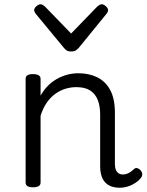

<svg xmlns="http://www.w3.org/2000/svg" viewBox="-20 -862 686 899"><path d="M541 17Q518 17 500.5 10.5Q483 4 471.5 -9Q460 -22 454.5 -41Q449 -60 449 -84V-326Q449 -366 437.5 -394.5Q426 -423 402 -438.5Q378 -454 337 -454Q313 -454 288.5 -447Q264 -440 241.5 -424.5Q219 -409 200.5 -383.5Q182 -358 170 -320V-7Q170 4 161 9.5Q152 15 134 15Q117 15 108.5 9.5Q100 4 100 -7V-493Q100 -504 108.5 -509.5Q117 -515 134 -515Q152 -515 161 -509.5Q170 -504 170 -493V-414Q185 -441 204.5 -460.5Q224 -480 247.5 -493Q271 -506 296 -512.5Q321 -519 347 -519Q397 -519 435.5 -500Q474 -481 496 -440.5Q518 -400 518 -334V-95Q518 -78 522.5 -67Q527 -56 535.5 -50.5Q544 -45 555 -45Q565 -45 573.5 -48Q582 -51 591 -57Q600 -63 608 -71Q615 -77 623.5 -74.5Q632 -72 638 -65Q645 -57 646 -48.5Q647 -40 642 -32Q631 -17 614.5 -6Q598 5 579 11Q560 17 541 17ZM457 -842Q465 -842 475.5 -833Q486 -824 486 -814Q486 -811 485 -808Q484 -805 480 -799L348 -637Q342 -631 335 -626Q328 -621 313 -621Q299 -621 292 -626Q285 -631 280 -637L146 -799Q143 -805 141.5 -808Q140 -811 140 -814Q140 -824 150.5 -833Q161 -842 170 -842Q175 -842 180 -839Q185 -836 190 -832L313 -705L436 -832Q441 -836 446 -839Q451 -842 457 -842Z"/></svg>

Font: Playwrite US Modern Light
Style: Regular
Weight: 300
Designer: Veronika Burian, José Scaglione
Foundry: TypeTogether
Version: Version 1.003